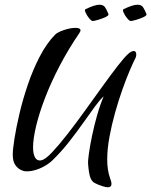

<svg xmlns="http://www.w3.org/2000/svg" viewBox="-20 -720 641 813"><path d="M437 73Q428 73 416 69Q394 62 381 55Q368 48 362 30.5Q356 13 353 -26Q352 -38 356.5 -70.5Q361 -103 370 -146Q379 -189 391.5 -233Q404 -277 419 -312Q404 -299 382 -269Q360 -239 332.5 -200Q305 -161 272.5 -119.5Q240 -78 203 -42Q189 -28 167.5 -16Q146 -4 124 1.5Q102 7 85 5Q81 5 68.5 -0.5Q56 -6 45 -21Q34 -36 34 -66Q34 -86 41 -131.5Q48 -177 62 -237Q76 -297 97.5 -360.5Q119 -424 148 -480Q177 -536 213 -573Q224 -584 251.5 -593Q279 -602 299 -602Q321 -602 321 -591Q321 -588 316 -580Q269 -511 232.5 -441Q196 -371 171 -306Q146 -241 133 -186.5Q120 -132 120 -96Q120 -68 128.5 -53Q137 -38 154 -41Q171 -44 199.5 -74Q228 -104 264 -150Q300 -196 338.5 -249.5Q377 -303 413 -353Q449 -403 478 -440.5Q507 -478 523 -492Q531 -499 536.5 -501.5Q542 -504 546 -504Q557 -504 557 -489Q557 -481 554 -475Q545 -458 530 -423Q515 -388 498.5 -341.5Q482 -295 467.5 -243.5Q453 -192 443.5 -140.5Q434 -89 434 -44Q434 1 446 34Q452 49 452 59Q452 73 437 73ZM373 -631Q367 -631 357.5 -642.5Q348 -654 342.5 -666.5Q337 -679 342 -681Q381 -700 401 -700Q418 -700 425 -689Q432 -678 439 -661Q442 -655 427.5 -648Q413 -641 395.5 -636Q378 -631 373 -631ZM534 -631Q528 -631 518.5 -642.5Q509 -654 503.5 -666.5Q498 -679 503 -681Q542 -700 562 -700Q579 -700 586 -689Q593 -678 600 -661Q603 -655 588.5 -648Q574 -641 556.5 -636Q539 -631 534 -631Z"/></svg>

Font: Grechen Fuemen
Style: Regular
Weight: 400
Designer: Robert E. Leuschke
Foundry: Robert E. Leuschke
Version: Version 1.010; ttfautohint (v1.8.3)